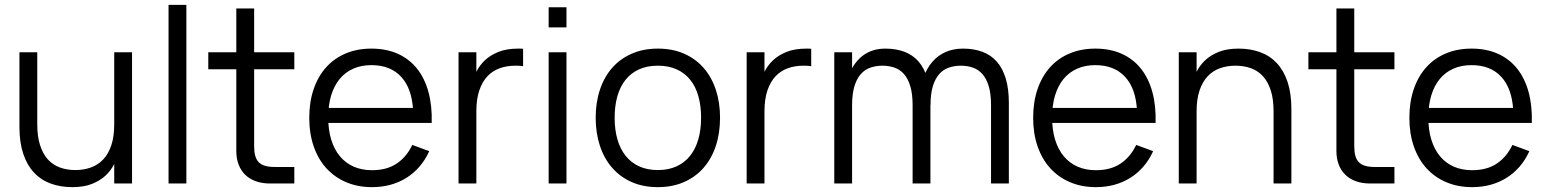

<svg xmlns="http://www.w3.org/2000/svg" viewBox="-20 -755 6364 790"><path d="M133.3 -243.5Q133.3 -193.5 144.8 -157.8Q156.2 -122 176.7 -99.3Q197.2 -76.7 226.1 -66Q255 -55.3 290 -55.3Q324.7 -55.3 354.1 -65.9Q383.5 -76.5 404.8 -99.2Q426.2 -121.8 438.1 -157.6Q450 -193.3 450 -243.5L466.7 -123.3Q460.8 -102 448.5 -77.6Q436.2 -53.2 414.3 -32.6Q392.5 -12 359 1.5Q325.5 15 277.3 15Q228.7 15 188.5 0.3Q148.3 -14.3 119.8 -45Q91.2 -75.7 75.6 -122.4Q60 -169.2 60 -233.3V-540H133.3ZM523.3 -540V0H450V-540Z M673.5 0V-735H746.8V0Z M837 -470H1191V-540H837ZM1191 -68H1110Q1086.8 -68 1070.8 -72.7Q1054.7 -77.3 1044.7 -87.5Q1034.7 -97.7 1030.2 -113.9Q1025.7 -130.2 1025.7 -153.7V-720.3H952.3V-143.7V-133.3Q952.3 -102.5 961.9 -77.6Q971.5 -52.7 989.2 -35.6Q1007 -18.5 1032.8 -9.2Q1058.7 0 1090.7 0H1101H1191Z M1510.8 -54.7Q1468.7 -54.7 1435.3 -69.3Q1402 -84 1378.7 -111.9Q1355.3 -139.8 1342.9 -180.2Q1330.5 -220.5 1330.5 -271.5Q1330.5 -322.3 1342.6 -362.3Q1354.7 -402.3 1377.5 -430Q1400.3 -457.7 1433.3 -472.3Q1466.3 -487 1508.2 -487Q1586.3 -487 1630.7 -438.9Q1675 -390.8 1679.8 -300.7L1680 -249.3H1756.3Q1758.3 -320.8 1742.7 -377.4Q1727 -434 1695.2 -473.5Q1663.3 -513 1616.2 -534Q1569 -555 1508.2 -555Q1449.8 -555 1402.6 -535.1Q1355.3 -515.2 1322 -478.2Q1288.7 -441.2 1270.6 -388.3Q1252.5 -335.5 1252.5 -270Q1252.5 -205.2 1270.9 -152.3Q1289.3 -99.5 1323.2 -62.4Q1357 -25.3 1404.6 -5.2Q1452.2 15 1510.8 15Q1551.3 15 1587 5.2Q1622.7 -4.7 1652.6 -23.5Q1682.5 -42.3 1706.2 -69.8Q1730 -97.3 1746.2 -133L1676.5 -158.7Q1652.7 -109 1612 -81.8Q1571.3 -54.7 1510.8 -54.7ZM1738.3 -311H1317.5L1315.7 -249.3H1756.3Z M2132.3 -482.7Q2125.3 -484 2117.2 -484.3Q2109.2 -484.7 2100 -484.7Q2065.3 -484.7 2036.1 -474.2Q2006.8 -463.8 1985.5 -441.2Q1964.2 -418.5 1952.1 -382.8Q1940 -347 1940 -296.5L1923.3 -416.7Q1929.2 -438.2 1941.5 -462.5Q1953.8 -486.8 1975.7 -507.4Q1997.5 -528 2031 -541.5Q2064.5 -555 2112.7 -555Q2117.7 -555 2122.5 -554.9Q2127.3 -554.8 2132.3 -554.3ZM1866.7 0V-540H1940V0Z M2237.5 -642.3V-725H2310.8V-642.3ZM2237.5 0V-540H2310.8V0Z M2686.7 15Q2746.7 15 2794.1 -5.8Q2841.5 -26.5 2874.6 -64.1Q2907.7 -101.7 2925.2 -154.3Q2942.7 -207 2942.7 -270.7Q2942.7 -333.3 2925.3 -385.7Q2908 -438 2875.1 -475.6Q2842.2 -513.2 2794.8 -534.1Q2747.3 -555 2686.7 -555Q2627.2 -555 2579.8 -534.3Q2532.3 -513.7 2499.3 -476.3Q2466.3 -439 2448.7 -386.7Q2431 -334.3 2431 -270.7Q2431 -207.7 2448.3 -155.2Q2465.7 -102.7 2498.7 -64.8Q2531.7 -26.8 2579.1 -5.9Q2626.5 15 2686.7 15ZM2686.7 -55.3Q2643.2 -55.3 2610 -70.5Q2576.8 -85.7 2554.3 -113.8Q2531.8 -141.8 2520.4 -181.7Q2509 -221.5 2509 -270.7Q2509 -319 2520 -358.3Q2531 -397.7 2553.2 -425.8Q2575.3 -454 2608.7 -469.3Q2642 -484.7 2686.7 -484.7Q2730.7 -484.7 2764.1 -469.7Q2797.5 -454.7 2819.8 -426.9Q2842.2 -399.2 2853.4 -359.5Q2864.7 -319.8 2864.7 -270.7Q2864.7 -221.8 2853.4 -182.2Q2842.2 -142.7 2819.9 -114.4Q2797.7 -86.2 2764.3 -70.8Q2731 -55.3 2686.7 -55.3Z M3317.8 -482.7Q3310.8 -484 3302.8 -484.3Q3294.7 -484.7 3285.5 -484.7Q3250.8 -484.7 3221.6 -474.2Q3192.3 -463.8 3171 -441.2Q3149.7 -418.5 3137.6 -382.8Q3125.5 -347 3125.5 -296.5L3108.8 -416.7Q3114.7 -438.2 3127 -462.5Q3139.3 -486.8 3161.2 -507.4Q3183 -528 3216.5 -541.5Q3250 -555 3298.2 -555Q3303.2 -555 3308 -554.9Q3312.8 -554.8 3317.8 -554.3ZM3052.2 0V-540H3125.5V0Z M3735 -321.5Q3735 -369 3725.5 -400.4Q3716 -431.8 3699.3 -450.5Q3682.7 -469.2 3660 -476.9Q3637.3 -484.7 3610.7 -484.7Q3584.7 -484.7 3561.8 -476.9Q3538.8 -469.2 3522.1 -450.5Q3505.3 -431.8 3495.7 -400.4Q3486 -369 3486 -321.5L3451.7 -346.3Q3454 -376.8 3460.1 -404Q3466.2 -431.2 3476.2 -454.3Q3486.2 -477.5 3500.2 -496.1Q3514.2 -514.7 3532.4 -527.8Q3550.7 -541 3573.2 -548Q3595.8 -555 3623 -555Q3666.7 -555 3701.2 -542Q3735.8 -529 3759.6 -501.7Q3783.3 -474.3 3795.8 -432.1Q3808.3 -389.8 3808.3 -331.7V0H3735ZM3412.7 0V-540H3486V0ZM4057.7 -321.5Q4057.7 -369 4048.2 -400.4Q4038.7 -431.8 4022 -450.5Q4005.3 -469.2 3982.7 -476.9Q3960 -484.7 3933.3 -484.7Q3907.3 -484.7 3884.4 -476.9Q3861.5 -469.2 3844.8 -450.5Q3828 -431.8 3818.3 -400.4Q3808.7 -369 3808.7 -321.5L3762.7 -346.3Q3765.8 -396 3779.4 -434.8Q3793 -473.7 3816 -500.3Q3839 -527 3870.8 -541Q3902.7 -555 3942.3 -555Q3986.7 -555 4021.8 -542Q4057 -529 4081.2 -501.7Q4105.3 -474.3 4118.2 -432.1Q4131 -389.8 4131 -331.7V0H4057.7Z M4489.3 -54.7Q4447.2 -54.7 4413.8 -69.3Q4380.5 -84 4357.2 -111.9Q4333.8 -139.8 4321.4 -180.2Q4309 -220.5 4309 -271.5Q4309 -322.3 4321.1 -362.3Q4333.2 -402.3 4356 -430Q4378.8 -457.7 4411.8 -472.3Q4444.8 -487 4486.7 -487Q4564.8 -487 4609.2 -438.9Q4653.5 -390.8 4658.3 -300.7L4658.5 -249.3H4734.8Q4736.8 -320.8 4721.2 -377.4Q4705.5 -434 4673.7 -473.5Q4641.8 -513 4594.7 -534Q4547.5 -555 4486.7 -555Q4428.3 -555 4381.1 -535.1Q4333.8 -515.2 4300.5 -478.2Q4267.2 -441.2 4249.1 -388.3Q4231 -335.5 4231 -270Q4231 -205.2 4249.4 -152.3Q4267.8 -99.5 4301.7 -62.4Q4335.5 -25.3 4383.1 -5.2Q4430.7 15 4489.3 15Q4529.8 15 4565.5 5.2Q4601.2 -4.7 4631.1 -23.5Q4661 -42.3 4684.8 -69.8Q4708.5 -97.3 4724.7 -133L4655 -158.7Q4631.2 -109 4590.5 -81.8Q4549.8 -54.7 4489.3 -54.7ZM4716.8 -311H4296L4294.2 -249.3H4734.8Z M5220.2 -296.5Q5220.2 -347 5208.8 -382.7Q5197.3 -418.3 5176.8 -441Q5156.3 -463.7 5127.4 -474.2Q5098.5 -484.7 5063.5 -484.7Q5028.8 -484.7 4999.6 -474.2Q4970.3 -463.8 4949 -441.2Q4927.7 -418.5 4915.6 -382.8Q4903.5 -347 4903.5 -296.5L4886.8 -416.7Q4892.7 -438.2 4905 -462.5Q4917.3 -486.8 4939.2 -507.4Q4961 -528 4994.5 -541.5Q5028 -555 5076.2 -555Q5124.8 -555 5165 -540.3Q5205.2 -525.7 5233.8 -495Q5262.3 -464.3 5277.9 -417.6Q5293.5 -370.8 5293.5 -306.7V0H5220.2ZM4830.2 0V-540H4903.5V0Z M5363.5 -470H5717.5V-540H5363.5ZM5717.5 -68H5636.5Q5613.3 -68 5597.2 -72.7Q5581.2 -77.3 5571.2 -87.5Q5561.2 -97.7 5556.7 -113.9Q5552.2 -130.2 5552.2 -153.7V-720.3H5478.8V-143.7V-133.3Q5478.8 -102.5 5488.4 -77.6Q5498 -52.7 5515.8 -35.6Q5533.5 -18.5 5559.3 -9.2Q5585.2 0 5617.2 0H5627.5H5717.5Z M6037.3 -54.7Q5995.2 -54.7 5961.8 -69.3Q5928.5 -84 5905.2 -111.9Q5881.8 -139.8 5869.4 -180.2Q5857 -220.5 5857 -271.5Q5857 -322.3 5869.1 -362.3Q5881.2 -402.3 5904 -430Q5926.8 -457.7 5959.8 -472.3Q5992.8 -487 6034.7 -487Q6112.8 -487 6157.2 -438.9Q6201.5 -390.8 6206.3 -300.7L6206.5 -249.3H6282.8Q6284.8 -320.8 6269.2 -377.4Q6253.5 -434 6221.7 -473.5Q6189.8 -513 6142.7 -534Q6095.5 -555 6034.7 -555Q5976.3 -555 5929.1 -535.1Q5881.8 -515.2 5848.5 -478.2Q5815.2 -441.2 5797.1 -388.3Q5779 -335.5 5779 -270Q5779 -205.2 5797.4 -152.3Q5815.8 -99.5 5849.7 -62.4Q5883.5 -25.3 5931.1 -5.2Q5978.7 15 6037.3 15Q6077.8 15 6113.5 5.2Q6149.2 -4.7 6179.1 -23.5Q6209 -42.3 6232.8 -69.8Q6256.5 -97.3 6272.7 -133L6203 -158.7Q6179.2 -109 6138.5 -81.8Q6097.8 -54.7 6037.3 -54.7ZM6264.8 -311H5844L5842.2 -249.3H6282.8Z"/></svg>

Font: Vela Sans GX ExtLt
Style: Regular
Weight: 200
Designer: Principal design: Mikhail Sharanda - project Manrope.
Design modification: Ravid Balaliev
Foundry: Mikhail Sharanda
Version: Version 1.001